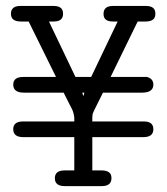

<svg xmlns="http://www.w3.org/2000/svg" viewBox="-20 -631 565 651"><path d="M17.1 -584Q17.1 -610.8 48.8 -610.8H162.1Q194.3 -610.8 193.8 -584Q193.8 -558.1 162.1 -558.1H146L235.8 -370.1H289.1L378.9 -558.1H362.8Q330.6 -558.1 331.1 -584Q331.1 -610.8 362.8 -610.8H475.1Q507.3 -610.8 506.8 -584Q506.8 -558.1 474.1 -558.1H446.8L355 -370.1H478Q500 -364.3 500 -344.2Q500 -317.4 462.9 -316.9H329.1L298.8 -255.9L293.9 -244.1L293 -231.9V-219.2H467.8Q500 -219.2 500 -192.9Q500 -166 465.8 -166H293V-53.2H324.2Q358.4 -53.2 357.9 -26.9Q357.9 0 325.2 0H199.2Q166 0 166 -26.9Q166 -52.7 198.2 -53.2H231.9V-166H59.1Q24.9 -166 24.9 -192.9Q24.9 -218.8 57.1 -219.2H231.9V-231.9Q231 -240.7 229 -247.8Q227.1 -254.9 224.1 -261Q221.2 -267.1 212.6 -283.4Q204.1 -299.8 195.8 -316.9H61Q24.9 -316.9 24.9 -344.2Q24.9 -370.1 59.1 -370.1H169.9L77.1 -558.1H50.8Q17.1 -558.1 17.1 -584ZM258.8 -316.9 262.2 -306.2H263.2L266.1 -316.9Z"/></svg>

Font: CMU Typewriter Text
Style: Light
Weight: 200
Version: Version 0.7.0